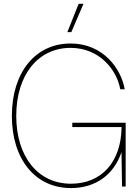

<svg xmlns="http://www.w3.org/2000/svg" viewBox="-20 -959 709 987"><path d="M344.7 7.8C472.7 7.8 565.4 -61.5 604.5 -176.8L607.4 0H626V-328.1H351.6V-305.7H605C603 -126 502 -14.6 344.7 -14.6C173.3 -14.6 63.5 -155.8 63.5 -363.3C63.5 -573.7 175.3 -712.9 342.8 -712.9C491.7 -712.9 581.1 -599.1 598.1 -500H621.1C603.5 -603.5 512.2 -735.4 342.8 -735.4C162.1 -735.4 41 -587.4 41 -363.3C41 -141.1 160.6 7.8 344.7 7.8ZM326.2 -793.9H346.7L409.2 -939.5H384.3Z"/></svg>

Font: Raveo Display Display Thin
Style: Regular
Weight: 100
Designer: Jakub Foglar, Rasmus Andersson (Inter)
Foundry: Jakubfoglar.com
Version: Version 1.100;Glyphs 3.2.3 (3260)